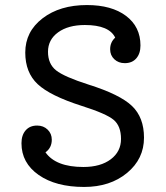

<svg xmlns="http://www.w3.org/2000/svg" viewBox="-20 -730 656 760"><path d="M331 -395Q455 -356 502.5 -310.5Q550 -265 550 -185Q550 -101 483 -45.5Q416 10 313 10Q201 10 133 -37.5Q65 -85 65 -163Q65 -195 81.5 -214Q98 -233 127 -233Q152 -233 168.5 -217Q185 -201 185 -177Q185 -145 160 -127Q201 -69 310 -69Q378 -69 418.5 -99.5Q459 -130 459 -180Q459 -231 430 -255.5Q401 -280 303 -311Q178 -351 129 -397Q80 -443 80 -522Q80 -605 148.5 -657.5Q217 -710 324 -710Q422 -710 479 -667Q536 -624 536 -550Q536 -518 519.5 -499Q503 -480 474 -480Q449 -480 432.5 -495.5Q416 -511 416 -535Q416 -563 436 -581Q412 -631 316 -631Q250 -631 210 -602Q170 -573 170 -525Q170 -477 202 -451.5Q234 -426 331 -395Z"/></svg>

Font: Solway
Style: Regular
Weight: 400
Designer: Mariya V. Pigoulevskaya
Foundry: The Northern Block Ltd.
Version: Version 1.000;hotconv 1.0.109;makeotfexe 2.5.65596